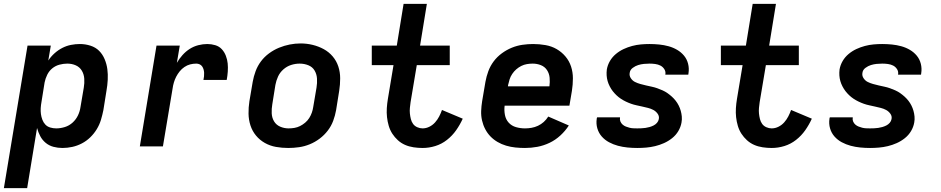

<svg xmlns="http://www.w3.org/2000/svg" viewBox="-31 -755 4851 990"><path d="M-11 215 111 -520H231L218 -443Q232 -464 250.5 -480.5Q269 -497 290.5 -508Q312 -519 335 -523.5Q358 -528 381 -528Q409 -528 435.5 -519.5Q462 -511 480 -493Q498 -475 508.5 -450Q519 -425 522.5 -398.5Q526 -372 524.5 -343.5Q523 -315 518 -287L502 -187Q497 -162 489.5 -137Q482 -112 468 -89Q454 -66 434.5 -47Q415 -28 391 -15.5Q367 -3 341.5 2.5Q316 8 291 8Q267 8 244.5 2Q222 -4 204.5 -18.5Q187 -33 176.5 -53Q166 -73 160 -95L109 215ZM259 -93Q281 -93 303.5 -100Q326 -107 343.5 -123Q361 -139 371 -160Q381 -181 384 -203L401 -303Q405 -326 403.5 -349Q402 -372 391 -390.5Q380 -409 360 -418Q340 -427 316 -427Q296 -427 275.5 -421.5Q255 -416 238.5 -402.5Q222 -389 212.5 -369.5Q203 -350 199 -330L183 -230Q180 -214 179 -198Q178 -182 180 -167Q182 -152 187.5 -137.5Q193 -123 203 -112.5Q213 -102 228 -97.5Q243 -93 259 -93Z M690 0 776 -520H896L881 -431Q893 -452 910 -471Q927 -490 947.5 -503Q968 -516 991.5 -522Q1015 -528 1038 -528Q1059 -528 1079 -522Q1099 -516 1112.5 -501.5Q1126 -487 1133.5 -467.5Q1141 -448 1143 -428Q1145 -408 1143.5 -386Q1142 -364 1138 -343H1018Q1020 -352 1021 -361.5Q1022 -371 1021.5 -380Q1021 -389 1018.5 -397.5Q1016 -406 1011 -413Q1006 -420 998 -423.5Q990 -427 981 -427Q965 -427 949.5 -423Q934 -419 920 -409.5Q906 -400 895.5 -387Q885 -374 877.5 -359.5Q870 -345 865.5 -329.5Q861 -314 859 -299L809 0Z M1455 8Q1423 8 1392 2.5Q1361 -3 1334.5 -18Q1308 -33 1289 -56Q1270 -79 1260.5 -108Q1251 -137 1250.5 -169Q1250 -201 1255 -233L1272 -333Q1277 -361 1287 -388Q1297 -415 1314.5 -438.5Q1332 -462 1356.5 -480Q1381 -498 1408 -509Q1435 -520 1463 -525.5Q1491 -531 1519 -531Q1551 -531 1581.5 -523.5Q1612 -516 1638.5 -501.5Q1665 -487 1684.5 -464Q1704 -441 1713.5 -412Q1723 -383 1723 -351Q1723 -319 1718 -287L1702 -187Q1697 -159 1687 -132Q1677 -105 1659 -81.5Q1641 -58 1617 -40Q1593 -22 1566 -11Q1539 0 1511 4Q1483 8 1455 8ZM1457 -93Q1472 -93 1487 -95.5Q1502 -98 1516 -105Q1530 -112 1542.5 -122.5Q1555 -133 1563.5 -146.5Q1572 -160 1577 -174.5Q1582 -189 1584 -203L1601 -303Q1605 -327 1603.5 -350Q1602 -373 1591 -391.5Q1580 -410 1559 -418.5Q1538 -427 1514 -427Q1492 -427 1470 -420Q1448 -413 1430 -397Q1412 -381 1402.5 -360Q1393 -339 1389 -317L1373 -217Q1369 -194 1370 -171Q1371 -148 1382 -129.5Q1393 -111 1413.5 -102Q1434 -93 1457 -93Z M2148 8Q2125 8 2101.5 4.5Q2078 1 2057.5 -8Q2037 -17 2020.5 -32Q2004 -47 1992 -65.5Q1980 -84 1973.5 -106Q1967 -128 1964.5 -151Q1962 -174 1963.5 -197.5Q1965 -221 1969 -245L1998 -419H1886V-520H2015L2050 -735H2170L2135 -520H2288V-419H2118L2086 -228Q2084 -214 2082.5 -199Q2081 -184 2082.5 -169.5Q2084 -155 2087.5 -141Q2091 -127 2099 -116Q2107 -105 2120.5 -99Q2134 -93 2148 -93Q2166 -93 2183 -101.5Q2200 -110 2212.5 -124Q2225 -138 2233.5 -154.5Q2242 -171 2248 -188L2355 -143Q2341 -112 2321 -83.5Q2301 -55 2273.5 -33.5Q2246 -12 2213.5 -2Q2181 8 2148 8Z M2676 8Q2651 8 2626.5 5.5Q2602 3 2578.5 -4Q2555 -11 2534.5 -23Q2514 -35 2498 -51.5Q2482 -68 2471 -89Q2460 -110 2454.5 -134Q2449 -158 2450 -183Q2451 -208 2455 -233L2472 -333Q2477 -361 2487 -388Q2497 -415 2514.5 -438.5Q2532 -462 2556.5 -480Q2581 -498 2608 -509Q2635 -520 2663 -524Q2691 -528 2718 -528Q2750 -528 2781.5 -522.5Q2813 -517 2839 -502Q2865 -487 2884.5 -464Q2904 -441 2913.5 -412Q2923 -383 2923 -351Q2923 -319 2918 -287L2905 -210H2571Q2568 -186 2572.5 -162.5Q2577 -139 2592 -122.5Q2607 -106 2629.5 -99.5Q2652 -93 2676 -93Q2693 -93 2710 -96Q2727 -99 2743 -106.5Q2759 -114 2772.5 -126Q2786 -138 2796 -154L2902 -108Q2884 -80 2858.5 -56.5Q2833 -33 2802.5 -18.5Q2772 -4 2740 2Q2708 8 2676 8ZM2802 -310Q2805 -332 2803 -354Q2801 -376 2789.5 -393.5Q2778 -411 2758 -419Q2738 -427 2716 -427Q2701 -427 2686 -424.5Q2671 -422 2657 -415Q2643 -408 2631 -397.5Q2619 -387 2610 -373.5Q2601 -360 2596.5 -345.5Q2592 -331 2589 -317L2588 -310Z M3255 8Q3230 8 3204.5 5.5Q3179 3 3155 -3.5Q3131 -10 3109.5 -21.5Q3088 -33 3072 -51Q3056 -69 3049 -93Q3042 -117 3046 -143Q3046 -145 3046.5 -146.5Q3047 -148 3048 -150H3166Q3166 -150 3166 -149Q3166 -148 3166 -148Q3164 -138 3168 -128.5Q3172 -119 3179.5 -112.5Q3187 -106 3196 -102.5Q3205 -99 3214.5 -96.5Q3224 -94 3234.5 -93.5Q3245 -93 3255 -93Q3266 -93 3276.5 -93.5Q3287 -94 3297.5 -95.5Q3308 -97 3318.5 -100Q3329 -103 3339 -108Q3349 -113 3356.5 -121.5Q3364 -130 3366 -141Q3369 -156 3360 -168.5Q3351 -181 3338 -188Q3325 -195 3310.5 -198.5Q3296 -202 3281 -205.5Q3266 -209 3251.5 -212Q3237 -215 3223 -220Q3209 -225 3195.5 -231.5Q3182 -238 3170 -246Q3158 -254 3147.5 -264Q3137 -274 3128.5 -285Q3120 -296 3113 -309.5Q3106 -323 3102 -337Q3098 -351 3097 -366Q3096 -381 3098 -397Q3102 -420 3114 -440.5Q3126 -461 3144.5 -476.5Q3163 -492 3184.5 -502Q3206 -512 3228.5 -518Q3251 -524 3273.5 -526Q3296 -528 3318 -528Q3343 -528 3368 -525.5Q3393 -523 3416.5 -516.5Q3440 -510 3460.5 -498Q3481 -486 3496 -468Q3511 -450 3517 -426Q3523 -402 3519 -377Q3519 -375 3518.5 -373.5Q3518 -372 3518 -370H3399Q3399 -370 3399.5 -371Q3400 -372 3400 -372Q3402 -387 3394 -399Q3386 -411 3374 -417Q3362 -423 3347.5 -425Q3333 -427 3318 -427Q3304 -427 3289 -425.5Q3274 -424 3259.5 -419.5Q3245 -415 3231.5 -405Q3218 -395 3216 -380Q3213 -365 3221.5 -352Q3230 -339 3243 -332.5Q3256 -326 3270.5 -322Q3285 -318 3300 -314.5Q3315 -311 3329.5 -308Q3344 -305 3358 -300Q3372 -295 3385.5 -289Q3399 -283 3411 -274.5Q3423 -266 3433.5 -256.5Q3444 -247 3453 -235.5Q3462 -224 3468.5 -211Q3475 -198 3479 -184Q3483 -170 3484.5 -154.5Q3486 -139 3483 -123Q3479 -100 3466.5 -79Q3454 -58 3434.5 -42.5Q3415 -27 3392.5 -17Q3370 -7 3347 -1.5Q3324 4 3301 6Q3278 8 3255 8Z M3948 8Q3925 8 3901.5 4.5Q3878 1 3857.5 -8Q3837 -17 3820.5 -32Q3804 -47 3792 -65.5Q3780 -84 3773.5 -106Q3767 -128 3764.5 -151Q3762 -174 3763.5 -197.5Q3765 -221 3769 -245L3798 -419H3686V-520H3815L3850 -735H3970L3935 -520H4088V-419H3918L3886 -228Q3884 -214 3882.5 -199Q3881 -184 3882.5 -169.5Q3884 -155 3887.5 -141Q3891 -127 3899 -116Q3907 -105 3920.5 -99Q3934 -93 3948 -93Q3966 -93 3983 -101.5Q4000 -110 4012.5 -124Q4025 -138 4033.5 -154.5Q4042 -171 4048 -188L4155 -143Q4141 -112 4121 -83.5Q4101 -55 4073.5 -33.5Q4046 -12 4013.5 -2Q3981 8 3948 8Z M4455 8Q4430 8 4404.5 5.5Q4379 3 4355 -3.5Q4331 -10 4309.5 -21.5Q4288 -33 4272 -51Q4256 -69 4249 -93Q4242 -117 4246 -143Q4246 -145 4246.5 -146.5Q4247 -148 4248 -150H4366Q4366 -150 4366 -149Q4366 -148 4366 -148Q4364 -138 4368 -128.5Q4372 -119 4379.5 -112.5Q4387 -106 4396 -102.5Q4405 -99 4414.5 -96.5Q4424 -94 4434.5 -93.5Q4445 -93 4455 -93Q4466 -93 4476.5 -93.5Q4487 -94 4497.5 -95.5Q4508 -97 4518.5 -100Q4529 -103 4539 -108Q4549 -113 4556.5 -121.5Q4564 -130 4566 -141Q4569 -156 4560 -168.5Q4551 -181 4538 -188Q4525 -195 4510.5 -198.5Q4496 -202 4481 -205.5Q4466 -209 4451.5 -212Q4437 -215 4423 -220Q4409 -225 4395.5 -231.5Q4382 -238 4370 -246Q4358 -254 4347.5 -264Q4337 -274 4328.5 -285Q4320 -296 4313 -309.5Q4306 -323 4302 -337Q4298 -351 4297 -366Q4296 -381 4298 -397Q4302 -420 4314 -440.5Q4326 -461 4344.5 -476.5Q4363 -492 4384.5 -502Q4406 -512 4428.5 -518Q4451 -524 4473.5 -526Q4496 -528 4518 -528Q4543 -528 4568 -525.5Q4593 -523 4616.5 -516.5Q4640 -510 4660.5 -498Q4681 -486 4696 -468Q4711 -450 4717 -426Q4723 -402 4719 -377Q4719 -375 4718.5 -373.5Q4718 -372 4718 -370H4599Q4599 -370 4599.5 -371Q4600 -372 4600 -372Q4602 -387 4594 -399Q4586 -411 4574 -417Q4562 -423 4547.5 -425Q4533 -427 4518 -427Q4504 -427 4489 -425.5Q4474 -424 4459.5 -419.5Q4445 -415 4431.5 -405Q4418 -395 4416 -380Q4413 -365 4421.5 -352Q4430 -339 4443 -332.5Q4456 -326 4470.5 -322Q4485 -318 4500 -314.5Q4515 -311 4529.5 -308Q4544 -305 4558 -300Q4572 -295 4585.5 -289Q4599 -283 4611 -274.5Q4623 -266 4633.5 -256.5Q4644 -247 4653 -235.5Q4662 -224 4668.5 -211Q4675 -198 4679 -184Q4683 -170 4684.5 -154.5Q4686 -139 4683 -123Q4679 -100 4666.5 -79Q4654 -58 4634.5 -42.5Q4615 -27 4592.5 -17Q4570 -7 4547 -1.5Q4524 4 4501 6Q4478 8 4455 8Z"/></svg>

Font: Zed Sans Extended
Style: Bold Italic
Weight: 700
Width: 7
Italic angle: -9°
Designer: Belleve Invis
Foundry: Belleve Invis
Version: Version 1.0.0; ttfautohint (v1.8.4)